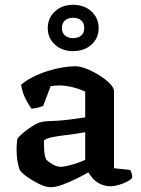

<svg xmlns="http://www.w3.org/2000/svg" viewBox="-20 -776 589 800"><path d="M192 4Q171 4 144 -9Q117 -22 94.5 -38Q72 -54 64 -65Q58 -77 53.5 -101Q49 -125 49 -153Q49 -166 50 -177Q51 -188 52 -197Q56 -204 67.5 -214.5Q79 -225 94.5 -236.5Q110 -248 125 -256.5Q140 -265 150 -267Q158 -270 177 -271Q196 -272 219 -273Q234 -274 249 -275.5Q264 -277 279 -279Q294 -281 308 -283Q322 -285 335 -287V-394Q311 -406 281 -413Q251 -420 227 -420Q218 -420 207.5 -419Q197 -418 191 -417L160 -335Q155 -333 143.5 -329Q132 -325 111 -323Q102 -335 87.5 -362.5Q73 -390 68 -423Q89 -441 118 -455.5Q147 -470 178.5 -480Q210 -490 240 -495Q270 -500 294 -500Q314 -500 341.5 -489Q369 -478 395 -461.5Q421 -445 438 -427.5Q455 -410 455 -396V-75L523 -68Q525 -64 528 -55.5Q531 -47 531 -36Q524 -26 507.5 -18Q491 -10 473 -5Q455 0 442 0Q419 0 400 -8.5Q381 -17 368.5 -30.5Q356 -44 348 -58Q326 -45 296.5 -30.5Q267 -16 239 -6Q211 4 192 4ZM233 -81Q244 -81 263 -85.5Q282 -90 302.5 -97Q323 -104 335 -110V-225Q316 -222 294.5 -218.5Q273 -215 253 -213Q228 -210 202.5 -205.5Q177 -201 163 -191Q163 -175 164 -152Q165 -129 172 -112Q181 -102 199 -91.5Q217 -81 233 -81ZM284 -563Q239 -563 209 -590Q179 -617 179 -659Q179 -701 209 -728.5Q239 -756 284 -756Q331 -756 361 -728.5Q391 -701 391 -659Q391 -617 361 -590Q331 -563 284 -563ZM284 -617Q306 -617 318.5 -628Q331 -639 331 -659Q331 -680 318.5 -691Q306 -702 284 -702Q264 -702 251 -691Q238 -680 238 -659Q238 -639 251 -628Q264 -617 284 -617Z"/></svg>

Font: Texturina Medium 12pt SemiBold
Style: Regular
Weight: 600
Version: Version 1.002